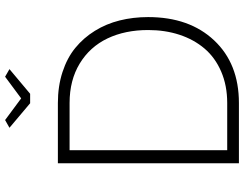

<svg xmlns="http://www.w3.org/2000/svg" viewBox="-122 -835 957 753"><g transform="rotate(-90 356.5 -458.5)"><path d="M262.2 -917 347.2 -854 432.1 -917 461.9 -899.9 365.2 -818.8H328.1L231.9 -899.9ZM92.8 0V-710H329.1Q395 -710 450.4 -691.9Q505.9 -673.8 545.2 -641.6Q584.5 -609.4 612.1 -564.9Q639.6 -520.5 652.8 -467.8Q666 -415 666 -356Q666 -194.3 574.7 -97.2Q483.4 0 329.1 0ZM329.1 -664.1H144V-45.9H329.1Q397.5 -45.9 452.4 -69.6Q507.3 -93.3 542.7 -135Q578.1 -176.8 596.7 -233.2Q615.2 -289.6 615.2 -356Q615.2 -446.3 582.3 -515.4Q549.3 -584.5 483.9 -624.3Q418.5 -664.1 329.1 -664.1Z"/></g></svg>

Font: Rawline Light
Style: Regular
Weight: 300
Designer: Matt McInerney, Pablo Impallari, Rodrigo Fuenzalida
Foundry: Matt McInerney, Pablo Impallari, Rodrigo Fuenzalida
Version: Version 4.020;PS 004.020;hotconv 1.0.88;makeotf.lib2.5.64775